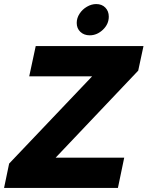

<svg xmlns="http://www.w3.org/2000/svg" viewBox="-45 -926 727 946"><path d="M333 -813Q333 -837 347 -858.5Q361 -880 383.5 -893Q406 -906 429 -906Q457 -906 474 -888.5Q491 -871 491 -844Q491 -807 462 -779.5Q433 -752 397 -752Q369 -752 351 -769Q333 -786 333 -813ZM0 -120 409 -550H99L131 -699H662L636 -578L229 -149H567L536 0H-25Z"/></svg>

Font: Prompt Bold
Style: Bold Italic
Weight: 700
Italic angle: -12°
Designer: Katatrad Team
Foundry: CadsonDemak
Version: Version 1.000